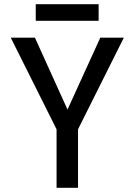

<svg xmlns="http://www.w3.org/2000/svg" viewBox="-20 -893 640 913"><path d="M249 0V-278L31 -714H146L301 -372L457 -714H569L351 -278V0ZM150 -794V-873H449V-794Z"/></svg>

Font: Noto Sans Mono Medium
Style: Regular
Weight: 500
Designer: Monotype Design Team
Foundry: Monotype Imaging Inc.
Version: Version 2.014